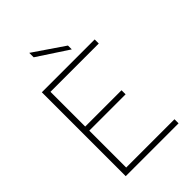

<svg xmlns="http://www.w3.org/2000/svg" viewBox="-264 -1025 1133 1133"><g transform="rotate(-45 302.5 -458.5)"><path d="M204 -917 396 -786V-754L204 -880ZM533 -666H130V-376H433V-342H130V-34H533V0H92V-700H533Z"/></g></svg>

Font: Albert Sans ExtraLight
Style: Regular
Weight: 250
Designer: Andreas Rasmussen
Foundry: a.Foundry
Version: Version 1.025